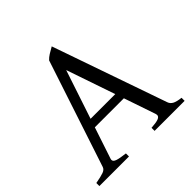

<svg xmlns="http://www.w3.org/2000/svg" viewBox="-168 -787 932 932"><g transform="rotate(-45 297.5 -321.5)"><path d="M131.8 -54.2Q130.9 -50.3 130.9 -48.3Q130.9 -37.1 147.9 -31.2Q165 -25.4 203.1 -21V0H0V-21Q38.1 -27.8 55.4 -34.2Q72.8 -40.5 77.1 -54.2L258.8 -604Q268.6 -614.7 283 -623.8Q297.4 -632.8 315.9 -643.1L521 -54.2Q525.9 -40 540.3 -32.2Q554.7 -24.4 585 -21V0H378.9V-21Q412.1 -22.9 427.2 -28.6Q442.4 -34.2 442.4 -45.9Q442.4 -49.8 440.9 -54.2L385.3 -217.3H186ZM284.2 -512.2 200.7 -261.2H370.1Z"/></g></svg>

Font: David Libre
Style: Regular
Weight: 400
Version: Version 1.000